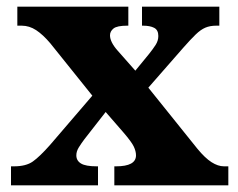

<svg xmlns="http://www.w3.org/2000/svg" viewBox="-20 -556 714 576"><path d="M13 0V-57H22Q58 -57 78.5 -71.5Q99 -86 130 -121L257 -269L131 -426Q109 -452 88.5 -465.5Q68 -479 45 -479H32V-536H365V-479H362Q331 -479 320.5 -470.5Q310 -462 310 -450Q310 -430 333 -404L386 -344L427 -394Q439 -409 447 -421.5Q455 -434 455 -448Q455 -466 442.5 -472.5Q430 -479 409 -479H406V-536H638V-479H629Q610 -479 596 -473Q582 -467 567 -452.5Q552 -438 530 -413L425 -293L572 -110Q595 -82 614.5 -69.5Q634 -57 652 -57H665V0H323V-57H328Q388 -57 388 -90Q388 -102 381.5 -116Q375 -130 350 -159L297 -220L233 -138Q224 -126 216.5 -114Q209 -102 209 -90Q209 -74 223 -65.5Q237 -57 270 -57H274V0Z"/></svg>

Font: Noto Serif ExtraBold
Style: Regular
Weight: 800
Designer: Monotype Design Team
Foundry: Monotype Imaging Inc.
Version: Version 2.014